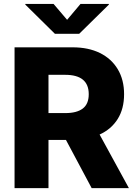

<svg xmlns="http://www.w3.org/2000/svg" viewBox="-20 -972 702 992"><path d="M55.2 0V-727.5H355Q437 -727.5 496.6 -698Q556.2 -668.5 588.6 -614Q621.1 -559.6 621.1 -485.4Q621.1 -409.7 587.9 -356.9Q554.7 -304.2 494.6 -276.9L646 0H453.6L320.8 -249H230.5V0ZM230.5 -387.7H317.4Q376.5 -387.7 407.5 -411.1Q438.5 -434.6 438.5 -485.4Q438.5 -585.4 316.9 -585.4H230.5ZM256.8 -951.7 326.7 -869.6 396 -951.7H542.5V-948.2L389.2 -797.4H263.7L110.8 -948.2V-951.7Z"/></svg>

Font: Inter Extra Bold
Style: Regular
Weight: 800
Designer: Rasmus Andersson
Foundry: rsms
Version: Version 4.000;git-3c8e0fc